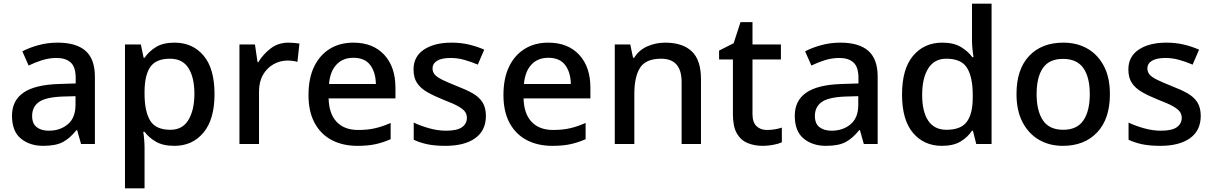

<svg xmlns="http://www.w3.org/2000/svg" viewBox="-20 -780 6567 1040"><path d="M292 -549Q393 -549 443.5 -504.5Q494 -460 494 -365V0H419L398 -75H394Q359 -31 320.5 -10.5Q282 10 214 10Q141 10 93 -29.5Q45 -69 45 -153Q45 -235 107 -278Q169 -321 298 -325L390 -328V-358Q390 -417 363 -441.5Q336 -466 287 -466Q246 -466 208 -454Q170 -442 135 -425L101 -502Q139 -522 188.5 -535.5Q238 -549 292 -549ZM317 -257Q225 -253 189.5 -226.5Q154 -200 154 -152Q154 -110 179 -91Q204 -72 244 -72Q306 -72 347.5 -107Q389 -142 389 -212V-259Z M926 -549Q1023 -549 1082.5 -479Q1142 -409 1142 -270Q1142 -133 1082 -61.5Q1022 10 925 10Q863 10 824.5 -12.5Q786 -35 763 -66H756Q759 -48 761 -23.5Q763 1 763 20V240H657V-539H743L758 -467H763Q786 -501 824.5 -525Q863 -549 926 -549ZM901 -462Q826 -462 795 -418.5Q764 -375 763 -287V-271Q763 -178 793 -127.5Q823 -77 903 -77Q969 -77 1001 -131Q1033 -185 1033 -272Q1033 -360 1001 -411Q969 -462 901 -462Z M1543 -549Q1557 -549 1573.5 -547.5Q1590 -546 1602 -544L1591 -445Q1565 -452 1537 -452Q1497 -452 1461.5 -432Q1426 -412 1404.5 -374.5Q1383 -337 1383 -284V0H1277V-539H1361L1375 -443H1379Q1405 -486 1446 -517.5Q1487 -549 1543 -549Z M1894 -549Q2000 -549 2061 -483.5Q2122 -418 2122 -305V-247H1760Q1762 -164 1803.5 -120Q1845 -76 1920 -76Q1972 -76 2012.5 -85.5Q2053 -95 2096 -114V-26Q2055 -8 2014 1Q1973 10 1916 10Q1837 10 1777.5 -21Q1718 -52 1684.5 -113.5Q1651 -175 1651 -265Q1651 -356 1681.5 -419Q1712 -482 1766.5 -515.5Q1821 -549 1894 -549ZM1894 -467Q1837 -467 1802.5 -430Q1768 -393 1762 -325H2016Q2015 -388 1985.5 -427.5Q1956 -467 1894 -467Z M2612 -152Q2612 -73 2554 -31.5Q2496 10 2393 10Q2336 10 2295.5 1.5Q2255 -7 2221 -23V-116Q2256 -99 2303.5 -85.5Q2351 -72 2396 -72Q2456 -72 2482.5 -91Q2509 -110 2509 -142Q2509 -160 2499 -174.5Q2489 -189 2461.5 -204.5Q2434 -220 2381 -240Q2329 -261 2293.5 -281.5Q2258 -302 2239 -330.5Q2220 -359 2220 -404Q2220 -474 2276.5 -511.5Q2333 -549 2426 -549Q2475 -549 2518.5 -539Q2562 -529 2603 -511L2568 -430Q2533 -445 2496 -455.5Q2459 -466 2421 -466Q2373 -466 2348 -451Q2323 -436 2323 -409Q2323 -390 2335 -376Q2347 -362 2375.5 -348Q2404 -334 2454 -314Q2504 -295 2539.5 -275Q2575 -255 2593.5 -226Q2612 -197 2612 -152Z M2950 -549Q3056 -549 3117 -483.5Q3178 -418 3178 -305V-247H2816Q2818 -164 2859.5 -120Q2901 -76 2976 -76Q3028 -76 3068.5 -85.5Q3109 -95 3152 -114V-26Q3111 -8 3070 1Q3029 10 2972 10Q2893 10 2833.5 -21Q2774 -52 2740.5 -113.5Q2707 -175 2707 -265Q2707 -356 2737.5 -419Q2768 -482 2822.5 -515.5Q2877 -549 2950 -549ZM2950 -467Q2893 -467 2858.5 -430Q2824 -393 2818 -325H3072Q3071 -388 3041.5 -427.5Q3012 -467 2950 -467Z M3583 -549Q3677 -549 3727 -502Q3777 -455 3777 -351V0H3672V-336Q3672 -462 3561 -462Q3478 -462 3447 -413Q3416 -364 3416 -272V0H3310V-539H3394L3409 -467H3415Q3441 -509 3486.5 -529Q3532 -549 3583 -549Z M4134 -76Q4155 -76 4177 -79.5Q4199 -83 4215 -89V-9Q4197 -1 4168.5 4.5Q4140 10 4111 10Q4067 10 4030 -5Q3993 -20 3971.5 -57Q3950 -94 3950 -160V-458H3875V-506L3954 -546L3991 -660H4056V-539H4210V-458H4056V-162Q4056 -118 4077.5 -97Q4099 -76 4134 -76Z M4532 -549Q4633 -549 4683.5 -504.5Q4734 -460 4734 -365V0H4659L4638 -75H4634Q4599 -31 4560.5 -10.5Q4522 10 4454 10Q4381 10 4333 -29.5Q4285 -69 4285 -153Q4285 -235 4347 -278Q4409 -321 4538 -325L4630 -328V-358Q4630 -417 4603 -441.5Q4576 -466 4527 -466Q4486 -466 4448 -454Q4410 -442 4375 -425L4341 -502Q4379 -522 4428.5 -535.5Q4478 -549 4532 -549ZM4557 -257Q4465 -253 4429.5 -226.5Q4394 -200 4394 -152Q4394 -110 4419 -91Q4444 -72 4484 -72Q4546 -72 4587.5 -107Q4629 -142 4629 -212V-259Z M5082 10Q4985 10 4925.5 -60Q4866 -130 4866 -268Q4866 -407 4926 -478Q4986 -549 5084 -549Q5145 -549 5184 -526Q5223 -503 5247 -470H5253Q5251 -483 5248 -510Q5245 -537 5245 -558V-760H5351V0H5268L5250 -72H5245Q5222 -37 5183 -13.5Q5144 10 5082 10ZM5107 -77Q5185 -77 5217 -120.5Q5249 -164 5249 -251V-267Q5249 -361 5218.5 -411.5Q5188 -462 5106 -462Q5041 -462 5008 -409.5Q4975 -357 4975 -266Q4975 -175 5008 -126Q5041 -77 5107 -77Z M5992 -270Q5992 -136 5923 -63Q5854 10 5737 10Q5664 10 5607.5 -23Q5551 -56 5518.5 -118.5Q5486 -181 5486 -270Q5486 -404 5554 -476.5Q5622 -549 5740 -549Q5814 -549 5870.5 -516.5Q5927 -484 5959.5 -422Q5992 -360 5992 -270ZM5595 -270Q5595 -179 5629.5 -128Q5664 -77 5739 -77Q5814 -77 5848.5 -128Q5883 -179 5883 -270Q5883 -362 5848 -411.5Q5813 -461 5738 -461Q5663 -461 5629 -411.5Q5595 -362 5595 -270Z M6484 -152Q6484 -73 6426 -31.5Q6368 10 6265 10Q6208 10 6167.5 1.5Q6127 -7 6093 -23V-116Q6128 -99 6175.5 -85.5Q6223 -72 6268 -72Q6328 -72 6354.5 -91Q6381 -110 6381 -142Q6381 -160 6371 -174.5Q6361 -189 6333.5 -204.5Q6306 -220 6253 -240Q6201 -261 6165.5 -281.5Q6130 -302 6111 -330.5Q6092 -359 6092 -404Q6092 -474 6148.5 -511.5Q6205 -549 6298 -549Q6347 -549 6390.5 -539Q6434 -529 6475 -511L6440 -430Q6405 -445 6368 -455.5Q6331 -466 6293 -466Q6245 -466 6220 -451Q6195 -436 6195 -409Q6195 -390 6207 -376Q6219 -362 6247.5 -348Q6276 -334 6326 -314Q6376 -295 6411.5 -275Q6447 -255 6465.5 -226Q6484 -197 6484 -152Z"/></svg>

Font: Noto Sans Kannada Medium
Style: Regular
Weight: 500
Designer: Jelle Bosma - Monotype Design Team
Foundry: Monotype Imaging Inc.
Version: Version 2.005; ttfautohint (v1.8.4.7-5d5b)